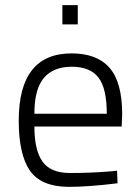

<svg xmlns="http://www.w3.org/2000/svg" viewBox="-20 -718 544 748"><path d="M406 -50 436 -53 438 -4Q325 10 247 10Q139 9 96 -54Q53 -117 53 -248Q53 -510 259 -510Q358 -510 407 -453.5Q456 -397 456 -273L454 -225H114Q114 -133 145.5 -88.5Q177 -44 253.5 -44Q330 -44 406 -50ZM114 -275H396Q396 -374 363.5 -416Q331 -458 259.5 -458Q188 -458 151 -414.5Q114 -371 114 -275ZM223 -623V-698H283V-623Z"/></svg>

Font: Titillium Web[RUS by Daymarius]
Style: Regular
Weight: 300
Designer: Cyrillization by Daymarius
Foundry: Cyrillization by Daymarius
Version: Version 1.002 September 12, 2018